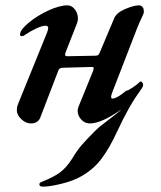

<svg xmlns="http://www.w3.org/2000/svg" viewBox="-20 -447 602 717"><path d="M400 -104Q391 -82 398 -79Q414 -77 451 -108Q457 -108 474.5 -119.5Q492 -131 503 -142Q505 -143 507 -142.5Q509 -142 510 -140Q516 -135 514 -125Q510 -116 502 -107H503Q464 -56 417 45Q390 104 360 144.5Q330 185 284 211Q255 228 210.5 239Q166 250 141 250Q127 250 127 242Q127 237 130 235Q133 233 141 230Q181 214 204.5 196.5Q228 179 249 146Q268 114 287 92.5Q306 71 335 42Q352 25 382 3Q413 -20 431 -36V-37Q399 -14 368.5 0Q338 14 315 14Q297 14 283.5 -0.5Q270 -15 270 -33Q270 -41 273 -48L328 -183L330 -192Q330 -197 323 -197L215 -194Q202 -194 198 -184L130 -7Q126 3 117 8.5Q108 14 96 14Q76 14 59 -2.5Q42 -19 43 -37Q43 -48 48 -60L156 -326Q160 -338 160 -342Q160 -351 150 -351Q138 -351 117 -341.5Q96 -332 72 -316Q68 -312 61 -312Q54 -312 55 -320Q56 -336 87 -362Q118 -388 160 -407.5Q202 -427 232 -427Q248 -427 259.5 -412Q271 -397 271 -378Q271 -370 268 -361L224 -249L223 -243Q223 -237 231 -237L337 -239Q343 -239 346.5 -241.5Q350 -244 353 -252L407 -380Q416 -400 448 -413.5Q480 -427 498 -427Q508 -427 513 -420Q518 -413 517 -400Q517 -397 508.5 -379.5Q500 -362 491 -339Z"/></svg>

Font: EB Garamond SemiBold
Style: Italic
Weight: 600
Italic angle: -17.2°
Designer: Georg Duffner and Octavio Pardo
Foundry: Georg Duffner
Version: Version 1.000